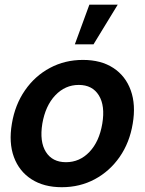

<svg xmlns="http://www.w3.org/2000/svg" viewBox="-20 -781 612 813"><path d="M241.7 11.7Q165.5 11.7 113.3 -22Q61 -55.7 38.8 -116.2Q16.6 -176.8 30.3 -257.3Q43.5 -337.4 85.7 -398.4Q127.9 -459.5 191.4 -493.4Q254.9 -527.3 331.1 -527.3Q407.7 -527.3 459.7 -493.4Q511.7 -459.5 533.7 -398.4Q555.7 -337.4 542 -257.3Q528.8 -177.2 486.8 -116.7Q444.8 -56.2 381.6 -22.2Q318.4 11.7 241.7 11.7ZM259.3 -94.2Q317.4 -94.2 358.9 -137.9Q400.4 -181.6 413.1 -257.3Q425.8 -333.5 398.4 -377.4Q371.1 -421.4 313.5 -421.4Q255.9 -421.4 214.1 -377.4Q172.4 -333.5 159.2 -257.3Q147 -181.2 174.3 -137.7Q201.7 -94.2 259.3 -94.2ZM296.9 -593.3 358.4 -761.2H478.5L376 -593.3Z"/></svg>

Font: Inter Display Semi Bold
Style: Italic
Weight: 600
Italic angle: -9.39999°
Designer: Rasmus Andersson
Foundry: rsms
Version: Version 4.000;git-4fc901f